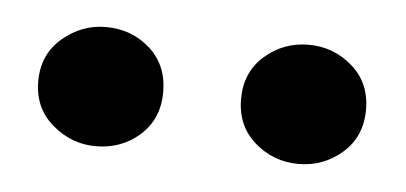

<svg xmlns="http://www.w3.org/2000/svg" viewBox="-26 -696 421 199"><g transform="rotate(5 184.0 -597.0)"><path d="M78 -535Q53 -535 33 -552Q13 -569 13 -597Q13 -625 33 -642Q53 -659 78 -659Q105 -659 124 -642Q143 -625 143 -597Q143 -569 124 -552Q105 -535 78 -535ZM289 -535Q263 -535 243.5 -552Q224 -569 224 -597Q224 -625 243.5 -642Q263 -659 289 -659Q315 -659 334.5 -642Q354 -625 354 -597Q354 -569 334.5 -552Q315 -535 289 -535Z"/></g></svg>

Font: Lisu Bosa Black
Style: Regular
Weight: 900
Designer: David Morse, Annie Olsen, Victor Gaultney, Frank Grießhammer (Latin)
Foundry: SIL International
Version: Version 2.000